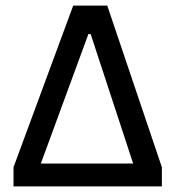

<svg xmlns="http://www.w3.org/2000/svg" viewBox="-20 -662 625 682"><path d="M28 0V-68L240 -642H361L555 -68V0ZM125 -81H453L302 -541H294Z"/></svg>

Font: Alegreya Sans Medium
Style: Regular
Weight: 500
Designer: Juan Pablo del Peral
Foundry: Huerta Tipografica
Version: Version 2.007